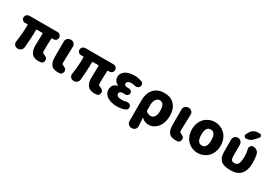

<svg xmlns="http://www.w3.org/2000/svg" viewBox="33 -1902 4540 3218"><g transform="rotate(30 2302.5 -293.0)"><path d="M601.6 13.7Q508.8 13.7 467.8 -38.6Q426.8 -90.8 426.8 -186.5Q426.8 -201.2 429.2 -286.6Q431.6 -372.1 431.6 -419.9Q431.6 -429.7 421.9 -429.7H317.4Q307.6 -429.7 307.6 -419.9Q307.6 -282.2 288.1 -74.2Q285.2 -39.1 257.8 -15.6Q233.4 5.9 201.2 5.9Q198.2 5.9 195.3 4.9H185.5Q152.3 2.9 130.9 -23.4Q114.3 -44.9 114.3 -71.3Q114.3 -77.1 115.2 -84Q141.6 -254.9 141.6 -419.9Q141.6 -429.7 131.8 -429.7H85Q57.6 -429.7 38.1 -449.2Q18.6 -468.8 18.6 -496.1Q18.6 -524.4 37.6 -544.9Q56.6 -565.4 85 -567.4L105.5 -569.3H638.7Q667 -569.3 687.5 -548.8Q708 -528.3 708 -499.5Q708 -470.7 687.5 -450.2Q667 -429.7 638.7 -429.7H611.3Q601.6 -429.7 601.6 -419.9Q594.7 -324.2 594.7 -179.7Q594.7 -140.6 622.1 -132.8Q690.4 -112.3 697.3 -69.3Q698.2 -62.5 698.2 -55.7Q698.2 -34.2 686.5 -15.6Q671.9 7.8 644.5 11.7Q623 13.7 601.6 13.7Z M974.6 13.7Q880.9 13.7 843.3 -37.1Q805.7 -87.9 805.7 -184.6V-484.4Q805.7 -519.5 830.6 -544.4Q855.5 -569.3 890.6 -569.3H900.4Q935.5 -569.3 959 -543.9Q982.4 -520.5 982.4 -488.3L972.7 -177.7Q972.7 -144.5 991.2 -135.7Q994.1 -133.8 1007.3 -127.4Q1020.5 -121.1 1024.4 -119.1Q1028.3 -117.2 1038.1 -110.8Q1047.9 -104.5 1052.2 -99.6Q1056.6 -94.7 1061 -87.4Q1065.4 -80.1 1067.4 -71.3Q1068.4 -64.5 1068.4 -57.6Q1068.4 -35.2 1056.6 -16.6Q1042 8.8 1013.7 11.7Q996.1 13.7 974.6 13.7Z M1684.6 13.7Q1591.8 13.7 1550.8 -38.6Q1509.8 -90.8 1509.8 -186.5Q1509.8 -201.2 1512.2 -286.6Q1514.6 -372.1 1514.6 -419.9Q1514.6 -429.7 1504.9 -429.7H1400.4Q1390.6 -429.7 1390.6 -419.9Q1390.6 -282.2 1371.1 -74.2Q1368.2 -39.1 1340.8 -15.6Q1316.4 5.9 1284.2 5.9Q1281.2 5.9 1278.3 4.9H1268.6Q1235.4 2.9 1213.9 -23.4Q1197.3 -44.9 1197.3 -71.3Q1197.3 -77.1 1198.2 -84Q1224.6 -254.9 1224.6 -419.9Q1224.6 -429.7 1214.8 -429.7H1168Q1140.6 -429.7 1121.1 -449.2Q1101.6 -468.8 1101.6 -496.1Q1101.6 -524.4 1120.6 -544.9Q1139.6 -565.4 1168 -567.4L1188.5 -569.3H1721.7Q1750 -569.3 1770.5 -548.8Q1791 -528.3 1791 -499.5Q1791 -470.7 1770.5 -450.2Q1750 -429.7 1721.7 -429.7H1694.3Q1684.6 -429.7 1684.6 -419.9Q1677.7 -324.2 1677.7 -179.7Q1677.7 -140.6 1705.1 -132.8Q1773.4 -112.3 1780.3 -69.3Q1781.2 -62.5 1781.2 -55.7Q1781.2 -34.2 1769.5 -15.6Q1754.9 7.8 1727.5 11.7Q1706.1 13.7 1684.6 13.7Z M2125 13.7Q2049.8 13.7 1990.2 -5.4Q1930.7 -24.4 1893.6 -65.4Q1856.4 -106.4 1856.4 -163.1Q1856.4 -267.6 1962.9 -294.9Q1965.8 -295.9 1965.8 -298.3Q1965.8 -300.8 1962.9 -301.8Q1922.9 -315.4 1901.4 -349.1Q1879.9 -382.8 1879.9 -418.9Q1879.9 -473.6 1915 -511.7Q1950.2 -549.8 2004.9 -566.4Q2059.6 -583 2127 -583Q2198.2 -583 2267.6 -554.7Q2292 -544.9 2299.8 -518.6Q2301.8 -508.8 2301.8 -500Q2301.8 -483.4 2293 -467.8Q2280.3 -445.3 2252.9 -437.5Q2240.2 -433.6 2227.5 -433.6Q2213.9 -433.6 2201.2 -438.5Q2169.9 -447.3 2137.7 -447.3Q2099.6 -447.3 2076.7 -432.6Q2053.7 -418 2053.7 -393.6Q2053.7 -347.7 2127 -347.7Q2135.7 -347.7 2145.5 -348.6Q2147.5 -348.6 2148.4 -348.6Q2171.9 -348.6 2189.5 -332Q2208 -315.4 2208 -290Q2208 -264.6 2189.5 -247.1Q2171.9 -230.5 2149.4 -230.5Q2147.5 -230.5 2145.5 -230.5Q2125 -232.4 2109.4 -232.4Q2067.4 -232.4 2048.8 -220.2Q2030.3 -208 2030.3 -180.7Q2030.3 -122.1 2143.6 -122.1Q2174.8 -122.1 2208 -132.8Q2223.6 -138.7 2239.3 -138.7Q2250 -138.7 2260.7 -136.7Q2288.1 -129.9 2301.8 -108.4Q2312.5 -91.8 2312.5 -72.3Q2312.5 -65.4 2310.5 -57.6Q2304.7 -30.3 2279.3 -18.6Q2212.9 13.7 2125 13.7Z M2511.7 204.1Q2476.6 204.1 2451.7 179.2Q2426.8 154.3 2426.8 119.1V-268.6Q2426.8 -423.8 2501.5 -502.4Q2576.2 -581.1 2701.2 -581.1Q2826.2 -581.1 2897.9 -504.9Q2969.7 -428.7 2969.7 -292Q2969.7 -220.7 2949.7 -161.6Q2929.7 -102.5 2896.5 -64.5Q2863.3 -26.4 2820.8 -5.4Q2778.3 15.6 2733.4 15.6Q2650.4 15.6 2599.6 -39.1Q2598.6 -40 2596.2 -39.6Q2593.8 -39.1 2593.8 -36.1Q2602.5 109.4 2602.5 124Q2602.5 155.3 2580.1 178.7Q2555.7 204.1 2521.5 204.1ZM2690.4 -129.9Q2732.4 -129.9 2759.8 -168.9Q2787.1 -208 2787.1 -289.1Q2787.1 -436.5 2694.3 -436.5Q2649.4 -436.5 2621.6 -394.5Q2593.8 -352.5 2593.8 -285.2V-181.6Q2593.8 -171.9 2600.6 -165Q2637.7 -129.9 2690.4 -129.9Z M3252.9 13.7Q3159.2 13.7 3121.6 -37.1Q3084 -87.9 3084 -184.6V-484.4Q3084 -519.5 3108.9 -544.4Q3133.8 -569.3 3168.9 -569.3H3178.7Q3213.9 -569.3 3237.3 -543.9Q3260.7 -520.5 3260.7 -488.3L3251 -177.7Q3251 -144.5 3269.5 -135.7Q3272.5 -133.8 3285.6 -127.4Q3298.8 -121.1 3302.7 -119.1Q3306.6 -117.2 3316.4 -110.8Q3326.2 -104.5 3330.6 -99.6Q3335 -94.7 3339.4 -87.4Q3343.8 -80.1 3345.7 -71.3Q3346.7 -64.5 3346.7 -57.6Q3346.7 -35.2 3335 -16.6Q3320.3 8.8 3292 11.7Q3274.4 13.7 3252.9 13.7Z M3401.4 -284.2Q3401.4 -352.5 3424.3 -410.2Q3447.3 -467.8 3485.8 -504.9Q3524.4 -542 3574.7 -562.5Q3625 -583 3679.7 -583Q3734.4 -583 3784.2 -562.5Q3834 -542 3872.6 -504.9Q3911.1 -467.8 3934.1 -410.2Q3957 -352.5 3957 -284.2Q3957 -215.8 3934.1 -158.7Q3911.1 -101.6 3872.6 -64.5Q3834 -27.3 3784.2 -6.8Q3734.4 13.7 3679.7 13.7Q3625 13.7 3574.7 -6.8Q3524.4 -27.3 3485.8 -64.5Q3447.3 -101.6 3424.3 -158.7Q3401.4 -215.8 3401.4 -284.2ZM3775.4 -284.2Q3775.4 -439.5 3679.2 -439.5Q3583 -439.5 3583 -284.2Q3583 -129.9 3679.2 -129.9Q3775.4 -129.9 3775.4 -284.2Z M4423.8 -790Q4448.2 -790 4458 -767.6Q4461.9 -758.8 4461.9 -751Q4461.9 -738.3 4452.1 -726.6L4391.6 -659.2Q4340.8 -602.5 4264.6 -602.5Q4239.3 -602.5 4226.6 -624Q4220.7 -635.7 4220.7 -646.5Q4220.7 -657.2 4227.5 -668L4255.9 -716.8Q4275.4 -751 4310.1 -770.5Q4344.7 -790 4383.8 -790ZM4566.4 -310.5Q4566.4 -10.7 4302.7 -10.7Q4169.9 -10.7 4113.3 -62Q4056.6 -113.3 4056.6 -231.4V-461.9Q4056.6 -497.1 4081.5 -522Q4106.4 -546.9 4141.6 -546.9Q4176.8 -546.9 4201.7 -522Q4226.6 -497.1 4226.6 -461.9V-247.1Q4226.6 -189.5 4243.2 -168.5Q4259.8 -147.5 4302.7 -147.5Q4349.6 -147.5 4372.1 -187Q4394.5 -226.6 4394.5 -337.9Q4394.5 -400.4 4377.9 -465.8Q4376 -474.6 4376 -483.4Q4376 -503.9 4388.7 -521.5Q4407.2 -546.9 4437.5 -546.9H4441.4Q4480.5 -546.9 4510.7 -524.4Q4541 -502 4549.8 -464.8Q4566.4 -388.7 4566.4 -310.5Z"/></g></svg>

Font: Gen Jyuu GothicX Heavy
Style: Bold
Weight: 900
Designer: [Source Han Sans]
Ryoko NISHIZUKA  (kana & ideographs); Paul D. Hunt (Latin, Greek & Cyrillic); Wenlong ZHANG  (bopomofo
Version: Version 1.002.20150607